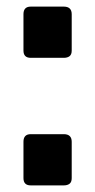

<svg xmlns="http://www.w3.org/2000/svg" viewBox="-20 -559 286 581"><path d="M73 2Q51 2 51 -20V-130Q51 -153 73 -153H173Q197 -153 197 -130V-20Q197 -8 190.5 -3Q184 2 173 2ZM73 -384Q51 -384 51 -406V-516Q51 -539 73 -539H173Q197 -539 197 -516V-406Q197 -394 190.5 -389Q184 -384 173 -384Z"/></svg>

Font: Exo Thin ExtraBold
Style: Regular
Weight: 800
Version: Version 2.000